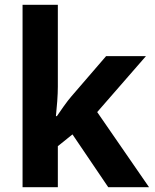

<svg xmlns="http://www.w3.org/2000/svg" viewBox="-20 -780 645 800"><path d="M221 -419Q221 -393 218.5 -358Q216 -323 213 -296H217Q227 -311 245.5 -337Q264 -363 278 -379L422 -546H588L385 -313L601 0H431L282 -220L221 -171V0H74V-760H221Z"/></svg>

Font: Noto Sans Syriac
Style: Bold
Weight: 700
Designer: Patrick Giasson and the Monotype Design Team
Foundry: Monotype Imaging Inc.
Version: Version 3.000; ttfautohint (v1.8.4.7-5d5b)